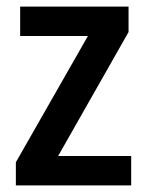

<svg xmlns="http://www.w3.org/2000/svg" viewBox="-20 -561 445 581"><path d="M377 0V-89H156L369 -464V-541H41V-452H246L28 -70V0Z"/></svg>

Font: Noto Sans UI SemiCondensed Medium
Style: Regular
Weight: 500
Width: 4
Designer: Monotype Design Team
Foundry: Monotype Imaging Inc.
Version: Version 1.901